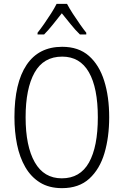

<svg xmlns="http://www.w3.org/2000/svg" viewBox="-20 -967 642 997"><path d="M547 -358Q547 -255 522.5 -172Q498 -89 444 -39.5Q390 10 302 10Q235 10 188 -19Q141 -48 111.5 -99Q82 -150 68.5 -216.5Q55 -283 55 -359Q55 -536 118 -630Q181 -724 303 -724Q388 -724 441.5 -677Q495 -630 521 -547.5Q547 -465 547 -358ZM113 -358Q113 -208 160.5 -124.5Q208 -41 301 -41Q396 -41 442 -123Q488 -205 488 -358Q488 -511 441.5 -592Q395 -673 303 -673Q206 -673 159.5 -590Q113 -507 113 -358ZM328 -947Q340 -924 358.5 -895.5Q377 -867 396 -840Q415 -813 428 -797V-788H395Q372 -810 348 -840Q324 -870 301 -898Q279 -870 254.5 -839.5Q230 -809 209 -788H175V-797Q191 -817 209.5 -843.5Q228 -870 245.5 -897.5Q263 -925 274 -947Z"/></svg>

Font: Noto Sans Gujarati UI Condensed Light
Style: Regular
Weight: 300
Width: 3
Designer: Jelle Bosma - Monotype Design Team, Universal Thirst
Foundry: Monotype Imaging Inc.
Version: Version 2.106; ttfautohint (v1.8.4.7-5d5b)